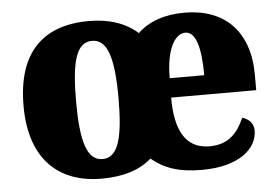

<svg xmlns="http://www.w3.org/2000/svg" viewBox="-44 -611 989 681"><g transform="rotate(-5 450.0 -270.5)"><path d="M292 10C369 10 429 -9 470 -46C514 -9 566 10 649 10C782 10 847 -49 847 -113C847 -139 830 -155 807 -162C784 -110 752 -71 683 -71C592 -71 562 -148 562 -255H865V-309C865 -467 776 -551 635 -551C564 -551 508 -531 468 -493C425 -531 368 -551 295 -551C129 -551 38 -459 38 -271C38 -83 137 10 292 10ZM301 -59C244 -59 225 -133 225 -271C225 -410 243 -480 300 -480C355 -480 376 -412 376 -270C376 -129 357 -59 301 -59ZM686 -324H563C563 -425 594 -480 632 -480C668 -480 686 -426 686 -324Z"/></g></svg>

Font: Noto Serif Tamil SemiCondensed Black
Style: Italic
Weight: 900
Width: 4
Italic angle: -12°
Designer: Indian Type Foundry, Tom Grace, and the Monotype Design Team
Foundry: Monotype Imaging Inc.
Version: Version 2.003